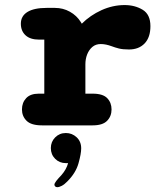

<svg xmlns="http://www.w3.org/2000/svg" viewBox="-20 -508 659 778"><path d="M326 -128.5H355.5Q397 -128.5 414.5 -110.2Q432 -92 432 -64.5Q432 -37 414 -18.5Q396 0 355.5 0H150Q106.5 0 87.8 -18.5Q69 -37 69 -64.5Q69 -92 86 -110.2Q103 -128.5 137 -128.5H159.5V-347.5H138Q102.5 -347.5 83.5 -365Q64.5 -382.5 64.5 -412Q64.5 -443 91.2 -459.5Q118 -476 169 -476H202.5Q235.5 -476 263.2 -460.5Q291 -445 307.5 -418.5L311.5 -412Q345.5 -446 391.2 -466.8Q437 -487.5 485 -487.5Q526.5 -487.5 558 -468.5Q589.5 -449.5 589.5 -402Q589.5 -356.5 566 -332Q542.5 -307.5 502.5 -307.5Q477.5 -307.5 461.8 -311.5Q446 -315.5 431.5 -321Q420.5 -325 410 -327.2Q399.5 -329.5 388 -329.5Q368 -329.5 354.2 -317.8Q340.5 -306 333.2 -287.5Q326 -269 326 -247.5ZM247 31Q272 31 290.5 48.2Q309 65.5 309 93Q309 115 298 154Q287 193 253 227Q241 239.5 230.2 245Q219.5 250.5 212 250.5Q206.5 250.5 203.5 247.2Q200.5 244 200.5 240.5Q200.5 235 208 225.2Q215.5 215.5 229 201.5Q239 190 245.8 177.8Q252.5 165.5 256 153Q254 153 251.5 153Q249 153 247 153Q221 153 203.5 135.5Q186 118 186 92Q186 66.5 203.5 48.8Q221 31 247 31Z"/></svg>

Font: Sono ExtraLight Monospace ExtraBold
Style: Regular
Weight: 800
Version: Version 2.112